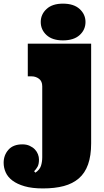

<svg xmlns="http://www.w3.org/2000/svg" viewBox="-134 -780 575 1064"><path d="M91.8 -658.2Q91.8 -700.2 123.8 -730Q155.8 -759.8 214.8 -759.8Q274.9 -759.8 307.4 -730Q339.8 -700.2 339.8 -658.2Q339.8 -615.2 307.4 -585.7Q274.9 -556.2 214.8 -556.2Q155.8 -556.2 123.8 -585.7Q91.8 -615.2 91.8 -658.2ZM100.1 -301.8Q100.1 -330.1 82 -343.5Q64 -356.9 41 -356.9H20V-538.1H371.1V14.2Q371.1 83 354 131.1Q336.9 179.2 303 208.5Q269 237.8 219.5 251Q169.9 264.2 104 264.2Q43.9 264.2 2.4 252.2Q-39.1 240.2 -64.9 220.7Q-90.8 201.2 -102.3 175.5Q-113.8 149.9 -113.8 122.1Q-113.8 80.1 -87.4 50Q-61 20 -9.8 20Q13.2 20 30.5 28.1Q47.9 36.1 59.3 48.1Q70.8 60.1 76.4 75Q82 89.8 82 104Q82 129.9 74 144Q65.9 158.2 55.2 168.9L62 176.8Q85.9 161.1 93 139.2Q100.1 117.2 100.1 90.8Z"/></svg>

Font: Ultra
Style: Regular
Weight: 400
Designer: Astigmatic (AOETI)
Foundry: Astigmatic (AOETI)
Version: Version 1.000